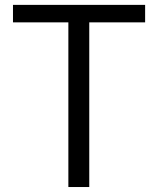

<svg xmlns="http://www.w3.org/2000/svg" viewBox="-20 -752 634 772"><path d="M254.9 0V-662.1H32.2V-732.4H563.5V-662.1H338.9V0Z"/></svg>

Font: Gen Shin Gothic Normal
Style: Regular
Weight: 300
Designer: [Source Han Sans]
Ryoko NISHIZUKA  (kana & ideographs); Paul D. Hunt (Latin, Greek & Cyrillic); Wenlong ZHANG  (bopomofo
Version: Version 1.002.20150607